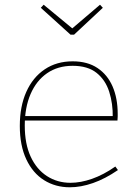

<svg xmlns="http://www.w3.org/2000/svg" viewBox="-20 -788 586 814"><path d="M276 6Q215 6 167 -24Q119 -54 91.5 -112.5Q64 -171 64 -254Q64 -337 91.5 -398.5Q119 -460 169.5 -494Q220 -528 288 -528Q351 -528 393.5 -499.5Q436 -471 457.5 -421Q479 -371 479 -305Q479 -300 479 -294Q479 -288 478 -277H73V-296H467L458 -290Q459 -349 443 -399Q427 -449 389.5 -479Q352 -509 288 -509Q225 -509 179.5 -477.5Q134 -446 109.5 -389Q85 -332 85 -256Q85 -178 110 -124Q135 -70 179 -41.5Q223 -13 279 -13Q322 -13 370.5 -30Q419 -47 469 -82L480 -67Q426 -30 374.5 -12Q323 6 276 6ZM404 -768 416 -755 294 -641H279L153 -755L165 -768L291 -664H282Z"/></svg>

Font: Bitter Thin Thin
Style: Regular
Weight: 250
Version: Version 2.002